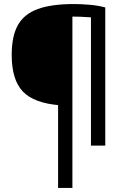

<svg xmlns="http://www.w3.org/2000/svg" viewBox="-20 -722 636 952"><path d="M347 -702Q379 -702 422.5 -698.5Q466 -695 502 -685L496 -628Q472 -633 440 -635.5Q408 -638 378 -639Q348 -640 325 -640L278 -200Q149 -210 93.5 -268Q38 -326 38 -450Q38 -543 69 -598Q100 -653 168 -677.5Q236 -702 347 -702ZM339 -685V210H268V-685ZM502 -685V0H431V-685Z"/></svg>

Font: Exo 2 Medium
Style: Regular
Weight: 500
Designer: Natanael Gama
Foundry: Natanael Gama
Version: Version 2.010